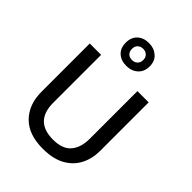

<svg xmlns="http://www.w3.org/2000/svg" viewBox="-277 -1140 1291 1291"><g transform="rotate(45 369.0 -494.0)"><path d="M649 -252Q649 -178 618 -118.5Q587 -59 524.5 -24.5Q462 10 366 10Q230 10 159.5 -62.5Q89 -135 89 -254V-714H197V-259Q197 -82 371 -82Q461 -82 501.5 -130Q542 -178 542 -260V-714H649ZM369 -781Q318 -781 287 -809.5Q256 -838 256 -890Q256 -940 287 -969Q318 -998 369 -998Q417 -998 450 -969.5Q483 -941 483 -891Q483 -839 450.5 -810Q418 -781 369 -781ZM369 -836Q392 -836 407 -850.5Q422 -865 422 -890Q422 -915 406.5 -929Q391 -943 369 -943Q346 -943 330.5 -929Q315 -915 315 -890Q315 -865 329 -850.5Q343 -836 369 -836Z"/></g></svg>

Font: Noto Sans Myanmar Medium
Style: Regular
Weight: 500
Designer: Monotype Design Team
Foundry: Monotype Imaging Inc.
Version: Version 2.107; ttfautohint (v1.8.4.7-5d5b)